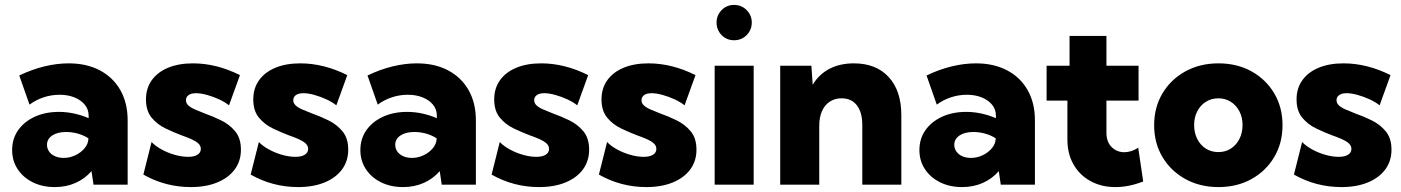

<svg xmlns="http://www.w3.org/2000/svg" viewBox="-20 -758 5751 788"><path d="M503.9 0H363.8L355.5 -55.7Q328.6 -24.4 290 -7.3Q251.5 9.8 205.1 9.8Q154.3 9.8 114.7 -9.8Q75.2 -29.3 52.5 -63.7Q29.8 -98.1 29.8 -142.1Q29.8 -188.5 54.4 -223.6Q79.1 -258.8 122.6 -278.8Q166 -298.8 221.7 -298.8Q253.4 -298.8 284.4 -292Q315.4 -285.2 343.8 -272.9V-283.2Q343.8 -309.1 328.1 -328.1Q312.5 -347.2 285.6 -358.2Q258.8 -369.1 224.6 -369.1Q190.9 -369.1 159.2 -358.6Q127.4 -348.1 101.1 -328.6L59.1 -448.2Q110.8 -473.1 162.4 -485.6Q213.9 -498 261.7 -498Q335.4 -498 389.9 -469.2Q444.3 -440.4 474.1 -387.9Q503.9 -335.4 503.9 -263.7ZM241.2 -109.9Q266.1 -109.9 289.3 -120.8Q312.5 -131.8 327.4 -149.9Q342.3 -168 342.8 -188.5V-190.4Q323.2 -203.1 299.3 -209.7Q275.4 -216.3 251.5 -216.3Q215.8 -216.3 194.3 -201.9Q172.9 -187.5 172.9 -163.6Q172.9 -148.4 181.6 -136Q190.4 -123.5 206.1 -116.7Q221.7 -109.9 241.2 -109.9Z M568.4 -41.5 602.1 -175.3Q616.2 -159.7 641.6 -145.5Q667 -131.3 696.5 -122.8Q726.1 -114.3 752 -114.3Q776.9 -114.3 790.5 -123Q804.2 -131.8 804.2 -146.5Q804.2 -160.2 793.5 -169.7Q782.7 -179.2 765.1 -187Q747.6 -194.8 725.1 -202.6Q693.8 -214.4 659.7 -230.7Q625.5 -247.1 602.3 -275.1Q579.1 -303.2 579.1 -350.1Q579.1 -395.5 602.8 -428.7Q626.5 -461.9 669.9 -480Q713.4 -498 772 -498Q868.2 -498 964.8 -449.7L919.9 -325.7Q904.3 -338.4 879.9 -349.9Q855.5 -361.3 829.8 -368.4Q804.2 -375.5 784.7 -375.5Q764.6 -375.5 753.9 -367.7Q743.2 -359.9 743.2 -346.7Q743.2 -335 752.4 -325.9Q761.7 -316.9 779.3 -309.1Q796.9 -301.3 819.8 -292.5Q853 -280.8 887.2 -264.2Q921.4 -247.6 945.1 -219.2Q968.8 -190.9 968.8 -143.6Q968.8 -97.2 943.4 -62.7Q918 -28.3 871.8 -9.3Q825.7 9.8 763.2 9.8Q658.7 9.8 568.4 -41.5Z M1008.8 -41.5 1042.5 -175.3Q1056.6 -159.7 1082 -145.5Q1107.4 -131.3 1137 -122.8Q1166.5 -114.3 1192.4 -114.3Q1217.3 -114.3 1231 -123Q1244.6 -131.8 1244.6 -146.5Q1244.6 -160.2 1233.9 -169.7Q1223.1 -179.2 1205.6 -187Q1188 -194.8 1165.5 -202.6Q1134.3 -214.4 1100.1 -230.7Q1065.9 -247.1 1042.7 -275.1Q1019.5 -303.2 1019.5 -350.1Q1019.5 -395.5 1043.2 -428.7Q1066.9 -461.9 1110.4 -480Q1153.8 -498 1212.4 -498Q1308.6 -498 1405.3 -449.7L1360.4 -325.7Q1344.7 -338.4 1320.3 -349.9Q1295.9 -361.3 1270.3 -368.4Q1244.6 -375.5 1225.1 -375.5Q1205.1 -375.5 1194.3 -367.7Q1183.6 -359.9 1183.6 -346.7Q1183.6 -335 1192.9 -325.9Q1202.1 -316.9 1219.7 -309.1Q1237.3 -301.3 1260.3 -292.5Q1293.5 -280.8 1327.6 -264.2Q1361.8 -247.6 1385.5 -219.2Q1409.2 -190.9 1409.2 -143.6Q1409.2 -97.2 1383.8 -62.7Q1358.4 -28.3 1312.3 -9.3Q1266.1 9.8 1203.6 9.8Q1099.1 9.8 1008.8 -41.5Z M1933.1 0H1793L1784.7 -55.7Q1757.8 -24.4 1719.2 -7.3Q1680.7 9.8 1634.3 9.8Q1583.5 9.8 1543.9 -9.8Q1504.4 -29.3 1481.7 -63.7Q1459 -98.1 1459 -142.1Q1459 -188.5 1483.6 -223.6Q1508.3 -258.8 1551.8 -278.8Q1595.2 -298.8 1650.9 -298.8Q1682.6 -298.8 1713.6 -292Q1744.6 -285.2 1772.9 -272.9V-283.2Q1772.9 -309.1 1757.3 -328.1Q1741.7 -347.2 1714.8 -358.2Q1688 -369.1 1653.8 -369.1Q1620.1 -369.1 1588.4 -358.6Q1556.6 -348.1 1530.3 -328.6L1488.3 -448.2Q1540 -473.1 1591.6 -485.6Q1643.1 -498 1690.9 -498Q1764.6 -498 1819.1 -469.2Q1873.5 -440.4 1903.3 -387.9Q1933.1 -335.4 1933.1 -263.7ZM1670.4 -109.9Q1695.3 -109.9 1718.5 -120.8Q1741.7 -131.8 1756.6 -149.9Q1771.5 -168 1772 -188.5V-190.4Q1752.4 -203.1 1728.5 -209.7Q1704.6 -216.3 1680.7 -216.3Q1645 -216.3 1623.5 -201.9Q1602.1 -187.5 1602.1 -163.6Q1602.1 -148.4 1610.8 -136Q1619.6 -123.5 1635.3 -116.7Q1650.9 -109.9 1670.4 -109.9Z M1997.6 -41.5 2031.2 -175.3Q2045.4 -159.7 2070.8 -145.5Q2096.2 -131.3 2125.7 -122.8Q2155.3 -114.3 2181.2 -114.3Q2206.1 -114.3 2219.7 -123Q2233.4 -131.8 2233.4 -146.5Q2233.4 -160.2 2222.7 -169.7Q2211.9 -179.2 2194.3 -187Q2176.8 -194.8 2154.3 -202.6Q2123 -214.4 2088.9 -230.7Q2054.7 -247.1 2031.5 -275.1Q2008.3 -303.2 2008.3 -350.1Q2008.3 -395.5 2032 -428.7Q2055.7 -461.9 2099.1 -480Q2142.6 -498 2201.2 -498Q2297.4 -498 2394 -449.7L2349.1 -325.7Q2333.5 -338.4 2309.1 -349.9Q2284.7 -361.3 2259 -368.4Q2233.4 -375.5 2213.9 -375.5Q2193.8 -375.5 2183.1 -367.7Q2172.4 -359.9 2172.4 -346.7Q2172.4 -335 2181.6 -325.9Q2190.9 -316.9 2208.5 -309.1Q2226.1 -301.3 2249 -292.5Q2282.2 -280.8 2316.4 -264.2Q2350.6 -247.6 2374.3 -219.2Q2397.9 -190.9 2397.9 -143.6Q2397.9 -97.2 2372.6 -62.7Q2347.2 -28.3 2301 -9.3Q2254.9 9.8 2192.4 9.8Q2087.9 9.8 1997.6 -41.5Z M2438 -41.5 2471.7 -175.3Q2485.8 -159.7 2511.2 -145.5Q2536.6 -131.3 2566.2 -122.8Q2595.7 -114.3 2621.6 -114.3Q2646.5 -114.3 2660.2 -123Q2673.8 -131.8 2673.8 -146.5Q2673.8 -160.2 2663.1 -169.7Q2652.3 -179.2 2634.8 -187Q2617.2 -194.8 2594.7 -202.6Q2563.5 -214.4 2529.3 -230.7Q2495.1 -247.1 2471.9 -275.1Q2448.7 -303.2 2448.7 -350.1Q2448.7 -395.5 2472.4 -428.7Q2496.1 -461.9 2539.6 -480Q2583 -498 2641.6 -498Q2737.8 -498 2834.5 -449.7L2789.6 -325.7Q2773.9 -338.4 2749.5 -349.9Q2725.1 -361.3 2699.5 -368.4Q2673.8 -375.5 2654.3 -375.5Q2634.3 -375.5 2623.5 -367.7Q2612.8 -359.9 2612.8 -346.7Q2612.8 -335 2622.1 -325.9Q2631.3 -316.9 2648.9 -309.1Q2666.5 -301.3 2689.5 -292.5Q2722.7 -280.8 2756.8 -264.2Q2791 -247.6 2814.7 -219.2Q2838.4 -190.9 2838.4 -143.6Q2838.4 -97.2 2813 -62.7Q2787.6 -28.3 2741.5 -9.3Q2695.3 9.8 2632.8 9.8Q2528.3 9.8 2438 -41.5Z M2992.7 -592.8Q2962.4 -592.8 2941.7 -614Q2920.9 -635.3 2920.9 -665.5Q2920.9 -695.3 2941.7 -716.6Q2962.4 -737.8 2992.7 -737.8Q3023.4 -737.8 3044.4 -716.6Q3065.4 -695.3 3065.4 -665.5Q3065.4 -635.3 3044.4 -614Q3023.4 -592.8 2992.7 -592.8ZM3073.2 0H2913.1V-488.3H3073.2Z M3679.2 0H3519V-244.6Q3519 -296.9 3496.8 -325.7Q3474.6 -354.5 3434.1 -354.5Q3406.2 -354.5 3385.5 -340.8Q3364.7 -327.1 3353.5 -301.8Q3342.3 -276.4 3342.3 -240.7V0H3182.1V-488.3H3310.1L3315.4 -410.2Q3341.3 -453.1 3384.3 -475.6Q3427.2 -498 3484.4 -498Q3575.7 -498 3627.4 -441.7Q3679.2 -385.3 3679.2 -285.6Z M4227.5 0H4087.4L4079.1 -55.7Q4052.2 -24.4 4013.7 -7.3Q3975.1 9.8 3928.7 9.8Q3877.9 9.8 3838.4 -9.8Q3798.8 -29.3 3776.1 -63.7Q3753.4 -98.1 3753.4 -142.1Q3753.4 -188.5 3778.1 -223.6Q3802.7 -258.8 3846.2 -278.8Q3889.6 -298.8 3945.3 -298.8Q3977.1 -298.8 4008.1 -292Q4039.1 -285.2 4067.4 -272.9V-283.2Q4067.4 -309.1 4051.8 -328.1Q4036.1 -347.2 4009.3 -358.2Q3982.4 -369.1 3948.2 -369.1Q3914.6 -369.1 3882.8 -358.6Q3851.1 -348.1 3824.7 -328.6L3782.7 -448.2Q3834.5 -473.1 3886 -485.6Q3937.5 -498 3985.4 -498Q4059.1 -498 4113.5 -469.2Q4168 -440.4 4197.8 -387.9Q4227.5 -335.4 4227.5 -263.7ZM3964.8 -109.9Q3989.7 -109.9 4012.9 -120.8Q4036.1 -131.8 4051 -149.9Q4065.9 -168 4066.4 -188.5V-190.4Q4046.9 -203.1 4022.9 -209.7Q3999 -216.3 3975.1 -216.3Q3939.5 -216.3 3918 -201.9Q3896.5 -187.5 3896.5 -163.6Q3896.5 -148.4 3905.3 -136Q3914.1 -123.5 3929.7 -116.7Q3945.3 -109.9 3964.8 -109.9Z M4671.9 -13.2Q4613.3 9.8 4558.1 9.8Q4500 9.8 4455.3 -14.9Q4410.6 -39.6 4385.7 -83.3Q4360.8 -127 4360.8 -185.1V-345.2H4275.4V-488.3H4369.6V-610.4H4521V-488.3H4652.8V-345.2H4521V-213.9Q4521 -175.3 4542.5 -154.3Q4564 -133.3 4594.2 -133.3Q4623.5 -133.3 4651.4 -151.9Z M4981 9.8Q4904.8 9.8 4845 -23.2Q4785.2 -56.2 4751 -113.5Q4716.8 -170.9 4716.8 -244.1Q4716.8 -317.4 4751 -374.8Q4785.2 -432.1 4845 -465.1Q4904.8 -498 4981 -498Q5057.1 -498 5116.5 -465.1Q5175.8 -432.1 5209.7 -374.8Q5243.7 -317.4 5243.7 -244.1Q5243.7 -170.9 5209.7 -113.5Q5175.8 -56.2 5116.5 -23.2Q5057.1 9.8 4981 9.8ZM4980.5 -133.8Q5008.8 -133.8 5031.2 -147.9Q5053.7 -162.1 5066.7 -187.5Q5079.6 -212.9 5079.6 -245.1Q5079.6 -276.4 5066.7 -301.3Q5053.7 -326.2 5031.2 -340.3Q5008.8 -354.5 4980.5 -354.5Q4951.7 -354.5 4929.2 -340.3Q4906.7 -326.2 4893.8 -301.3Q4880.9 -276.4 4880.9 -245.1Q4880.9 -212.9 4893.8 -187.5Q4906.7 -162.1 4929.2 -147.9Q4951.7 -133.8 4980.5 -133.8Z M5290.5 -41.5 5324.2 -175.3Q5338.4 -159.7 5363.8 -145.5Q5389.2 -131.3 5418.7 -122.8Q5448.2 -114.3 5474.1 -114.3Q5499 -114.3 5512.7 -123Q5526.4 -131.8 5526.4 -146.5Q5526.4 -160.2 5515.6 -169.7Q5504.9 -179.2 5487.3 -187Q5469.7 -194.8 5447.3 -202.6Q5416 -214.4 5381.8 -230.7Q5347.7 -247.1 5324.5 -275.1Q5301.3 -303.2 5301.3 -350.1Q5301.3 -395.5 5325 -428.7Q5348.6 -461.9 5392.1 -480Q5435.5 -498 5494.1 -498Q5590.3 -498 5687 -449.7L5642.1 -325.7Q5626.5 -338.4 5602.1 -349.9Q5577.6 -361.3 5552 -368.4Q5526.4 -375.5 5506.8 -375.5Q5486.8 -375.5 5476.1 -367.7Q5465.3 -359.9 5465.3 -346.7Q5465.3 -335 5474.6 -325.9Q5483.9 -316.9 5501.5 -309.1Q5519 -301.3 5542 -292.5Q5575.2 -280.8 5609.4 -264.2Q5643.6 -247.6 5667.2 -219.2Q5690.9 -190.9 5690.9 -143.6Q5690.9 -97.2 5665.5 -62.7Q5640.1 -28.3 5594 -9.3Q5547.9 9.8 5485.4 9.8Q5380.9 9.8 5290.5 -41.5Z"/></svg>

Font: Kumbh Sans ExtraBold
Style: Regular
Weight: 800
Version: Version 1.005